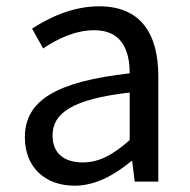

<svg xmlns="http://www.w3.org/2000/svg" viewBox="-20 -577 603 610"><path d="M217 13C284 13 345 -22 397 -65H400L408 0H483V-334C483 -469 428 -557 295 -557C207 -557 131 -518 82 -486L117 -423C160 -452 217 -481 280 -481C369 -481 392 -414 392 -344C161 -318 59 -259 59 -141C59 -43 126 13 217 13ZM243 -61C189 -61 147 -85 147 -147C147 -217 209 -262 392 -283V-132C339 -85 295 -61 243 -61Z"/></svg>

Font: ChiuKong Gothic CL
Style: Regular
Weight: 400
Designer: Ryoko NISHIZUKA 西塚涼子 (kana, bopomofo & ideographs); Paul D. Hunt (Latin, Greek & Cyrillic); Sandoll Communications 산돌커뮤니
Foundry: Adobe
Version: Version 1.300